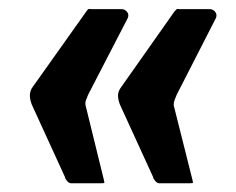

<svg xmlns="http://www.w3.org/2000/svg" viewBox="-20 -482 540 440"><path d="M421 -70Q423 -63 421.5 -62.5Q420 -62 410 -62H345Q340 -62 335.5 -67.5Q331 -73 331 -76L255 -242Q251 -252 250.5 -261.5Q250 -271 256 -280L380 -456Q385 -462 387 -461.5Q389 -461 395 -461H461Q468 -461 473 -455Q478 -449 475 -441L385 -265Q382 -258 380 -252.5Q378 -247 378 -241ZM218 -70Q220 -63 218.5 -62.5Q217 -62 207 -62H143Q138 -62 133.5 -67.5Q129 -73 129 -76L53 -242Q49 -252 48.5 -261.5Q48 -271 53 -280L178 -456Q182 -462 184.5 -461.5Q187 -461 192 -461H259Q266 -461 271 -455Q276 -449 273 -441L182 -265Q179 -258 177 -252.5Q175 -247 176 -241Z"/></svg>

Font: Libre Franklin ExtraBold
Style: Italic
Weight: 800
Italic angle: -8°
Designer: Pablo Impallari, Rodrigo Fuenzalida, Nhung Nguyen
Foundry: Impallari Type
Version: Version 3.000